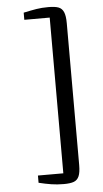

<svg xmlns="http://www.w3.org/2000/svg" viewBox="-62 -842 544 1017"><g transform="rotate(-5 210.0 -333.5)"><path d="M325 43.5Q325 83 316.2 103Q307.5 123 288.8 130Q270 137 235 137Q200 137 169.8 132.2Q139.5 127.5 102.5 118.5V80H237.5V-748H102.5V-786Q144.5 -795 172.2 -799.5Q200 -804 235 -804Q270 -804 288.8 -797Q307.5 -790 316.2 -770Q325 -750 325 -710.5Z"/></g></svg>

Font: Merriweather 12pt
Style: Regular
Weight: 400
Designer: Eben Sorkin
Foundry: Eben Sorkin
Version: Version 2.100